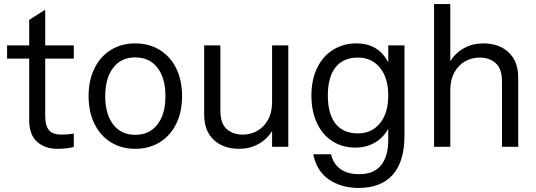

<svg xmlns="http://www.w3.org/2000/svg" viewBox="-20 -724 2644 947"><path d="M344 1Q311 10 263 10Q201 10 162.5 -25Q124 -60 124 -131V-435H15V-500H124V-626L203 -676V-500H344V-435H203V-153Q203 -103 222 -81.5Q241 -60 282 -60Q314 -60 344 -65Z M878 -250Q878 -171 848.5 -112Q819 -53 766.5 -21.5Q714 10 647 10Q580 10 528 -21.5Q476 -53 446.5 -112Q417 -171 417 -250Q417 -329 446.5 -388Q476 -447 528 -478.5Q580 -510 647 -510Q714 -510 766.5 -478.5Q819 -447 848.5 -388Q878 -329 878 -250ZM499 -250Q499 -161 538.5 -110Q578 -59 647 -59Q717 -59 756.5 -110Q796 -161 796 -250Q796 -339 756.5 -390Q717 -441 647 -441Q578 -441 538.5 -390Q499 -339 499 -250Z M1322 -500H1402V0H1322V-78Q1296 -36 1253.5 -13Q1211 10 1160 10Q1081 10 1034 -34.5Q987 -79 987 -159V-500H1067V-179Q1067 -115 1098 -87.5Q1129 -60 1178 -60Q1215 -60 1248 -78Q1281 -96 1301.5 -132.5Q1322 -169 1322 -220Z M1895 -500H1975V-56Q1975 72 1917.5 137.5Q1860 203 1748 203Q1665 203 1603.5 162Q1542 121 1525 37H1613Q1623 83 1658 109Q1693 135 1752 135Q1825 135 1860 90.5Q1895 46 1895 -32V-89Q1870 -44 1828 -20Q1786 4 1733 4Q1670 4 1621 -26.5Q1572 -57 1544 -115.5Q1516 -174 1516 -253Q1516 -332 1545 -390.5Q1574 -449 1624.5 -479.5Q1675 -510 1738 -510Q1847 -510 1895 -416ZM1895 -253Q1895 -340 1854 -390Q1813 -440 1746 -440Q1673 -440 1635 -392Q1597 -344 1597 -253Q1597 -162 1635 -114Q1673 -66 1746 -66Q1813 -66 1854 -116Q1895 -166 1895 -253Z M2536 -341V0H2456V-321Q2456 -385 2425 -412.5Q2394 -440 2345 -440Q2308 -440 2275 -422Q2242 -404 2221.5 -367.5Q2201 -331 2201 -280V0H2121V-704H2201V-422Q2227 -464 2269.5 -487Q2312 -510 2363 -510Q2442 -510 2489 -465.5Q2536 -421 2536 -341Z"/></svg>

Font: CBA Beacon Sans
Style: Regular
Weight: 400
Designer: Wei Huang
Foundry: Wei Huang
Version: Version 1.002